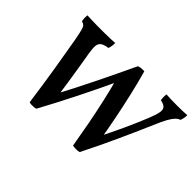

<svg xmlns="http://www.w3.org/2000/svg" viewBox="-120 -979 1278 1278"><g transform="rotate(45 519.5 -339.5)"><path d="M99 -679Q125 -678 148 -677Q171 -676 191 -676Q211 -676 225 -676Q242 -676 265 -676Q288 -676 313 -677Q338 -678 360 -679Q360 -664 358 -650Q356 -636 351 -624Q315 -619 298.5 -607Q282 -595 280 -571Q278 -547 285 -506Q294 -455 303.5 -395Q313 -335 323 -271.5Q333 -208 341 -146L314 -149Q383 -278 448 -410.5Q513 -543 576 -677Q600 -686 630 -683Q654 -598 674.5 -508.5Q695 -419 713 -329Q731 -239 745 -151L718 -154Q761 -238 799.5 -321.5Q838 -405 872 -489Q892 -539 896 -566Q900 -593 887.5 -606Q875 -619 844 -625Q839 -650 843 -679Q865 -677 891.5 -676.5Q918 -676 942 -676Q968 -676 992.5 -676.5Q1017 -677 1039 -679Q1039 -651 1029 -625Q1012 -619 998 -605Q984 -591 967 -561Q950 -531 926 -474Q875 -356 820.5 -237Q766 -118 706 1Q694 5 676 5Q658 5 644 2Q630 -82 613 -172Q596 -262 576 -351Q556 -440 533 -524L560 -521Q499 -390 433 -258Q367 -126 298 1Q290 4 278.5 5Q267 6 256 5.5Q245 5 236 2Q216 -145 194.5 -276.5Q173 -408 154 -515Q145 -561 139 -583Q133 -605 125 -613Q117 -621 101 -625Q98 -637 97.5 -650.5Q97 -664 99 -679Z"/></g></svg>

Font: Vollkorn SemiBold
Style: Italic
Weight: 600
Italic angle: -11°
Designer: Friedrich Althausen
Foundry: Friedrich Althausen
Version: Version 5.000